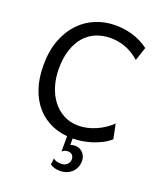

<svg xmlns="http://www.w3.org/2000/svg" viewBox="-168 -835 998 1169"><g transform="rotate(20 331.0 -250.5)"><path d="M600.6 -68.4Q579.1 -48.3 550.3 -33.4Q521.5 -18.6 490 -8.3Q458.5 2 426.3 7.1Q394 12.2 366.2 12.2Q292 12.2 232.9 -12.9Q173.8 -38.1 132.3 -84.7Q90.8 -131.3 68.6 -197.8Q46.4 -264.2 46.4 -346.7Q46.4 -440.9 73.7 -512Q101.1 -583 146.7 -630.4Q192.4 -677.7 252 -701.4Q311.5 -725.1 376 -725.1Q402.3 -725.1 429.7 -721.7Q457 -718.3 484.6 -710.4Q512.2 -702.6 539.6 -689.5Q566.9 -676.3 593.3 -656.7L564 -568.8Q541 -589.4 517.1 -603.5Q493.2 -617.7 469.2 -626.2Q445.3 -634.8 421.6 -638.4Q397.9 -642.1 376 -642.1Q324.7 -642.1 281.7 -624.3Q238.8 -606.4 207.8 -570.8Q176.8 -535.2 159.2 -482.2Q141.6 -429.2 141.6 -358.9Q141.6 -302.2 156.7 -250.5Q171.9 -198.7 201.2 -159.4Q230.5 -120.1 273.2 -96.7Q315.9 -73.2 371.1 -73.2Q398.9 -73.2 427.5 -79.6Q456.1 -85.9 483.4 -97.9Q510.7 -109.9 535.6 -126.5Q560.5 -143.1 581.1 -163.6ZM366.2 -1V53.2Q374.5 50.8 381.8 49.6Q389.2 48.3 396.5 48.3Q412.1 48.3 425 54.2Q438 60.1 447.3 70.1Q456.5 80.1 461.7 93.3Q466.8 106.4 466.8 121.1Q466.8 146 458 165.3Q449.2 184.6 434.6 197.5Q419.9 210.4 401.1 217.3Q382.3 224.1 362.3 224.1Q341.8 224.1 326.9 220Q312 215.8 295.9 206.1L300.8 165.5Q313.5 175.3 325.4 178Q337.4 180.7 355.5 180.7Q366.2 180.7 375.2 176.8Q384.3 172.9 390.9 166.3Q397.5 159.7 401.1 151.1Q404.8 142.6 405.3 133.8Q404.3 115.2 394.3 105.2Q384.3 95.2 367.2 95.2Q356 95.2 347.2 98.6Q338.4 102.1 329.6 109.4V-1Z"/></g></svg>

Font: Andika DR AuSIL
Style: Regular
Weight: 400
Designer: Annie Olsen & Victor Gaultney
Foundry: SIL International
Version: Version 0.003